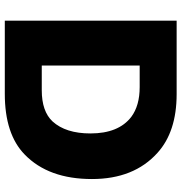

<svg xmlns="http://www.w3.org/2000/svg" viewBox="2 -758 756 800"><g transform="rotate(90 380.0 -358.0)"><path d="M66 -716H372Q529 -716 617 -636Q726 -538 726 -363Q726 -182 624 -83Q539 0 371 0H66ZM253 -562V-154H356Q444 -154 486 -199Q536 -254 536 -357Q536 -474 467 -527Q420 -562 343 -562Z"/></g></svg>

Font: Almarai ExtraBold
Style: Regular
Weight: 800
Designer: Boutros International 2019
Foundry: Created by Boutros International 2019
Version: Version 1.10